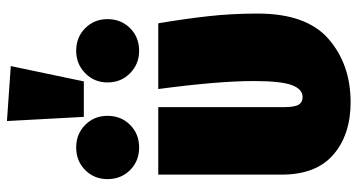

<svg xmlns="http://www.w3.org/2000/svg" viewBox="-258 -751 1028 552"><g transform="rotate(-90 256.0 -475.0)"><path d="M493 -248Q493 -108 420 -44.5Q347 19 238 19Q145 19 87.5 -30.5Q30 -80 30 -179V-534H224V-173Q224 -142 231 -130.5Q238 -119 253 -119Q276 -119 287.5 -150.5Q299 -182 299 -259Q299 -362 276 -534H465Q478 -457 485.5 -389.5Q493 -322 493 -248ZM184 -969 342 -958 298 -748H196ZM199 -680Q199 -641 173 -615Q147 -589 108 -589Q69 -589 43 -615Q17 -641 17 -680Q17 -718 43 -744Q69 -770 108 -770Q147 -770 173 -744Q199 -718 199 -680ZM477 -680Q477 -641 451 -615Q425 -589 386 -589Q348 -589 321.5 -615Q295 -641 295 -680Q295 -718 321.5 -744Q348 -770 386 -770Q425 -770 451 -744Q477 -718 477 -680Z"/></g></svg>

Font: Fira Sans Condensed Black
Style: Regular
Weight: 900
Width: 3
Designer: Carrois Corporate & Edenspiekermann AG
Foundry: Carrois Corporate GbR & Edenspiekermann AG
Version: Version 4.203